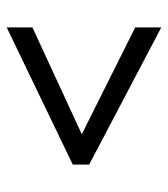

<svg xmlns="http://www.w3.org/2000/svg" viewBox="16 -610 503 575"><g transform="rotate(90 267.5 -322.5)"><path d="M62 -168 382 -316 62 -476V-554L473 -338V-289L62 -91Z"/></g></svg>

Font: Noto Sans Bengali UI SemiCondensed
Style: Regular
Weight: 400
Width: 4
Designer: Jelle Bosma - Monotype Design Team
Foundry: Monotype Imaging Inc.
Version: Version 2.003